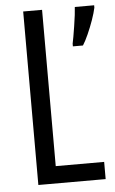

<svg xmlns="http://www.w3.org/2000/svg" viewBox="-52 -750 472 787"><g transform="rotate(-5 184.0 -357.0)"><path d="M73.7 0V-713.9H151.4V-70.8H350.6V0ZM365.7 -713.9V-704.1Q361.3 -683.1 351.1 -654.1Q340.8 -625 328.6 -597.7Q316.4 -570.3 305.7 -553.7H264.2V-564.9Q266.1 -572.8 269.5 -592.3Q272.9 -611.8 276.6 -635.5Q280.3 -659.2 283 -680.7Q285.6 -702.1 286.1 -713.9Z"/></g></svg>

Font: Open Sans Condensed
Style: Regular
Weight: 400
Width: 3
Designer: Monotype Design Team
Foundry: Monotype Imaging Inc.
Version: Version 3.000